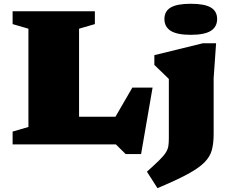

<svg xmlns="http://www.w3.org/2000/svg" viewBox="-20 -767 1231 1020"><path d="M729.5 51.5H647.5L595.5 0H47V-68L131 -92.5V-614.5L47 -639V-707H484V-639L400 -614.5V-147H593.5L683 -301.5H790.5ZM993.5 -582Q920.5 -582 887 -603.2Q853.5 -624.5 853.5 -666Q853.5 -707.5 887 -727.2Q920.5 -747 993.5 -747Q1066.5 -747 1100 -727.2Q1133.5 -707.5 1133.5 -666Q1133.5 -624.5 1100 -603.2Q1066.5 -582 993.5 -582ZM877 -347.5Q869 -355.5 846 -377.8Q823 -400 800 -422V-474L1057 -537H1128L1115 -352V-55Q1115 -6 1105.5 29.8Q1096 65.5 1066 95.8Q1036 126 976.5 158.2Q917 190.5 816.5 232.5L760.5 145Q803 107 826.8 83.5Q850.5 60 861.2 42.8Q872 25.5 874.5 8Q877 -9.5 877 -35Z"/></svg>

Font: Newsreader Caption ExtraBold
Style: Regular
Weight: 800
Designer: Hugues Gentile
Foundry: Production Type
Version: Version 1.001